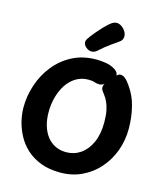

<svg xmlns="http://www.w3.org/2000/svg" viewBox="-150 -1169 1110 1300"><g transform="rotate(15 405.0 -519.0)"><path d="M561.6 -757.1Q576.6 -749.2 585.2 -738.7Q593.9 -728.2 593.9 -715.2Q593.9 -707.2 584.6 -692.4Q575.2 -677.6 560.7 -662Q546.2 -646.4 529.2 -635.9Q512.2 -625.4 496.7 -625.3Q479 -625.7 463.3 -631.6Q447.7 -637.4 420.1 -637.4Q371.4 -637.4 333.2 -614.2Q294.9 -590.9 268.7 -551.4Q242.6 -511.9 228.7 -461.5Q214.9 -411.1 214.9 -356.1Q214.9 -305.1 227.3 -262.4Q239.7 -219.8 263.4 -188.7Q287.2 -157.7 321.5 -140.6Q355.8 -123.6 398.8 -123.6Q454.6 -123.6 499.4 -154.2Q544.2 -184.9 570.7 -243.4Q597.2 -302 597.2 -385.6Q597.2 -434.2 590 -468.6Q582.8 -502.9 571.2 -527.1Q559.7 -551.2 546.2 -568.1Q539.3 -577.4 531.4 -588.3Q523.4 -599.1 523.4 -614Q523.4 -624.6 534.4 -643.2Q545.4 -661.8 561.8 -680.9Q578.1 -700.1 593.6 -713.1Q609.1 -726 617.9 -726Q635.4 -726 648.3 -717Q661.1 -708 671.6 -695Q682 -682 689.8 -671Q732.9 -611.2 750.7 -537.4Q768.6 -463.6 768.6 -386.6Q768.6 -304.6 741.7 -231.2Q714.8 -157.8 664.9 -101.3Q615.1 -44.8 546.8 -12.4Q478.6 20 395.2 20Q318.1 20 259.3 -2.5Q200.4 -25 159.1 -62.7Q117.8 -100.4 92.2 -148.1Q66.6 -195.7 54.4 -246.2Q42.3 -296.8 42.3 -343.4Q42.3 -422.7 68.2 -500.7Q94 -578.8 144.8 -642.7Q195.6 -706.7 268.9 -744.8Q342.2 -783 437.2 -783Q464.2 -783 499.3 -777.9Q534.3 -772.8 561.6 -757.1ZM388.6 -826.7Q369.1 -826.7 350.1 -842.1Q331 -857.6 331 -877.8Q331 -886.2 334.3 -893.3Q337.6 -900.3 342.2 -906.8Q357.9 -928.9 380.2 -955.4Q402.4 -982 425 -1005.3Q447.6 -1028.6 462.3 -1040.1Q472.9 -1048.7 483.7 -1053.5Q494.6 -1058.3 505.4 -1058.3Q522.1 -1058.3 539.1 -1046.7Q556.1 -1035 567.1 -1017.6Q578 -1000.2 578 -982Q578 -959 559.3 -944.2Q544.6 -933.3 505.1 -905.8Q465.7 -878.3 426.6 -842.3Q409.3 -826.7 388.6 -826.7Z"/></g></svg>

Font: Playpen Sans Thai
Style: Regular
Weight: 400
Designer: Sirin Gunkloy, Laura Meseguer, Veronika Burian, José Scaglione
Foundry: TypeTogether
Version: Version 2.000